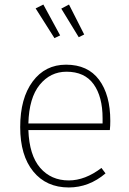

<svg xmlns="http://www.w3.org/2000/svg" viewBox="-20 -816 570 846"><path d="M245 -660 220 -648 137 -779 171 -796ZM351 -664 327 -652 250 -778 284 -796ZM466 -283Q466 -261 464 -243H105Q109 -132 157 -76.5Q205 -21 283 -21Q355 -21 427 -76L445 -52Q372 10 283 10Q184 10 126.5 -60.5Q69 -131 69 -256Q69 -383 124 -457Q179 -531 271 -531Q367 -531 416.5 -464.5Q466 -398 466 -283ZM432 -272V-295Q432 -390 392.5 -445Q353 -500 273 -500Q202 -500 155 -442.5Q108 -385 105 -272Z"/></svg>

Font: Fira Sans UltraLight
Style: Regular
Weight: 200
Designer: Carrois Corporate & Edenspiekermann AG
Foundry: Carrois Corporate GbR & Edenspiekermann AG
Version: Version 4.106;PS 004.106;hotconv 1.0.70;makeotf.lib2.5.58329